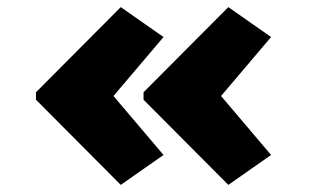

<svg xmlns="http://www.w3.org/2000/svg" viewBox="-20 -528 895 539"><path d="M621 -9 383 -248V-269L621 -508L741 -424L573 -226V-291L741 -93ZM319 -9 81 -248V-269L319 -508L439 -424L271 -226V-291L439 -93Z"/></svg>

Font: Lexend Peta Black
Style: Regular
Weight: 900
Version: Version 1.007